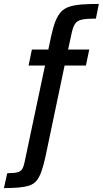

<svg xmlns="http://www.w3.org/2000/svg" viewBox="-87 -763 525 981"><path d="M-67 198 -50 122Q-14 122 3 117Q20 112 27 100Q34 88 38 68L143 -428H59L76 -510H160L175 -581Q185 -626 196.5 -655Q208 -684 224.5 -702Q241 -720 266.5 -728.5Q292 -737 329 -740Q366 -743 418 -743L403 -668Q357 -668 332.5 -663Q308 -658 297 -642Q286 -626 279 -593L261 -510H369L352 -428H243L145 39Q135 84 124.5 113.5Q114 143 100 160Q86 177 64 184.5Q42 192 10 195Q-22 198 -67 198Z"/></svg>

Font: Saira SemiCondensed Medium
Style: Italic
Weight: 500
Width: 4
Italic angle: -12°
Designer: Hector Gatti with collaboration of the Omnibus-Type team
Foundry: Omnibus-Type
Version: Version 1.101